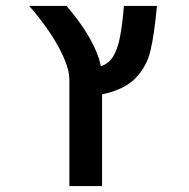

<svg xmlns="http://www.w3.org/2000/svg" viewBox="-20 -629 640 649"><path d="M510.5 -609H399Q393 -540 384.8 -500Q376.5 -460 361.8 -437Q347 -414 321 -405Q303 -494 205 -609H78.5Q109 -575 140.2 -530.8Q171.5 -486.5 193 -440.2Q214.5 -394 214.5 -358V0H325V-310Q400.5 -326 438 -364.8Q475.5 -403.5 488.5 -457.2Q501.5 -511 510.5 -609Z"/></svg>

Font: JuliaMono SemiBold
Style: Italic
Weight: 600
Italic angle: -9°
Monospace: yes
Designer: cormullion
Foundry: corm
Version: Version 0.056; ttfautohint (v1.8.4)